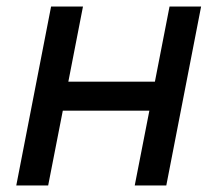

<svg xmlns="http://www.w3.org/2000/svg" viewBox="-20 -570 668 590"><path d="M456 -319H190L235 -550H137L30 0H128L173 -230H439L394 0H491L598 -550H501Z"/></svg>

Font: Cambay Devanagari
Style: Bold Italic
Weight: 700
Designer: Pooja Saxena
Foundry: Pooja Saxena
Version: Version 1.005;PS 001.005;hotconv 1.0.70;makeotf.lib2.5.58329